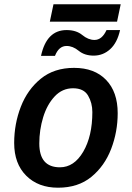

<svg xmlns="http://www.w3.org/2000/svg" viewBox="-20 -865 613 894"><path d="M250 9Q344 9 405.5 -41.5Q467 -92 497.5 -171.5Q528 -251 528 -338Q528 -437 474 -493Q420 -549 325 -549Q232 -549 170 -498.5Q108 -448 77 -368Q46 -288 46 -199Q46 -103 102 -47Q158 9 250 9ZM259 -86Q163 -86 163 -197Q163 -260 181 -319Q199 -378 234.5 -416Q270 -454 320 -454Q370 -454 390 -420Q410 -386 410 -343Q410 -231 367.5 -158.5Q325 -86 259 -86ZM212 -764H525L542 -845H229ZM171 -605H236Q254 -651 290 -651Q319 -651 346.5 -628.5Q374 -606 416 -606Q460 -606 493 -636Q526 -666 539 -725H476Q455 -679 420 -679Q391 -679 363 -702Q335 -725 290 -725Q197 -725 171 -605Z"/></svg>

Font: Noto Sans UI Medium
Style: Italic
Weight: 500
Italic angle: -12°
Designer: Monotype Design Team
Foundry: Monotype Imaging Inc.
Version: Version 1.901